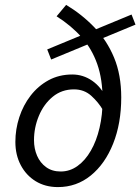

<svg xmlns="http://www.w3.org/2000/svg" viewBox="-20 -750 572 782"><path d="M215.9 12Q164.5 12 125.5 -11.8Q86.6 -35.6 64.6 -77.3Q42.6 -118.9 42.6 -172.1Q42.6 -223.6 58.6 -272.6Q74.5 -321.5 104.8 -360.7Q135.1 -399.9 177.9 -423.3Q220.7 -446.6 274.4 -446.6Q318.7 -446.6 355.6 -421Q392.5 -395.4 412.9 -350.3L399.7 -301.2Q380.9 -333.5 351.8 -359.8Q322.8 -386 281.3 -386Q231.3 -386 194.7 -355.9Q158.1 -325.7 138.3 -278Q118.5 -230.4 118.5 -179Q118.5 -144.7 131 -115.7Q143.5 -86.8 167.9 -69.2Q192.2 -51.5 227 -51.5Q264.6 -51.5 295.8 -74Q327.1 -96.4 350 -136.3Q373 -176.1 385.4 -229.2Q397.9 -282.3 397.9 -343.6Q397.9 -427.3 376 -489.3Q354.1 -551.4 312.4 -598.3Q270.8 -645.2 210.5 -683.6L249.4 -730.1Q313.9 -691.4 364.6 -638.5Q415.3 -585.6 444.6 -515.4Q473.8 -445.2 473.8 -353.2Q473.8 -247.5 440.8 -164.9Q407.9 -82.4 349.8 -35.2Q291.7 12 215.9 12ZM188.4 -507.6 172.3 -548.7 515.8 -690.8 531.9 -649.7Z"/></svg>

Font: Source Sans Variable
Style: Italic
Weight: 200
Italic angle: -11°
Designer: Paul D. Hunt
Foundry: Adobe Systems Incorporated
Version: Version 3.006;hotconv 1.0.111;makeotfexe 2.5.65597